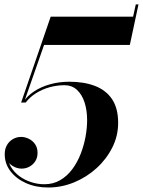

<svg xmlns="http://www.w3.org/2000/svg" viewBox="-20 -824 636 854"><path d="M74 -368 205.5 -750H572L584 -804.5H596L557.5 -624H176L86.5 -368ZM194.5 10Q139.5 10 95.8 -9.5Q52 -29 26.5 -62.5Q1 -96 1 -138Q1 -161.5 11 -178.8Q21 -196 37.8 -205.5Q54.5 -215 74 -215Q91 -215 108 -206.8Q125 -198.5 136 -182.8Q147 -167 147 -144Q147 -122.5 137 -107Q127 -91.5 111 -82.8Q95 -74 76.5 -74Q57.5 -74 40.8 -83.2Q24 -92.5 13 -107Q2 -121.5 2 -138H13.5Q13.5 -107.5 28 -82.8Q42.5 -58 66.2 -40.5Q90 -23 118.8 -13.8Q147.5 -4.5 177 -4.5Q217 -4.5 248 -22.8Q279 -41 301.8 -71.8Q324.5 -102.5 339 -140Q353.5 -177.5 360.5 -216.2Q367.5 -255 367.5 -289.5Q367.5 -333.5 356 -368.8Q344.5 -404 322 -424.5Q299.5 -445 266.5 -445Q233 -445 200 -435.8Q167 -426.5 139.8 -409.2Q112.5 -392 94.5 -368H82Q100 -396.5 131.2 -417.2Q162.5 -438 202.8 -449.2Q243 -460.5 288.5 -460.5Q353.5 -460.5 402.5 -441.8Q451.5 -423 478.5 -382.8Q505.5 -342.5 505.5 -277.5Q505.5 -219.5 479.5 -167.8Q453.5 -116 409.5 -76Q365.5 -36 309.8 -13Q254 10 194.5 10Z"/></svg>

Font: Bodoni Moda 18pt SemiBold
Style: Italic
Weight: 600
Italic angle: -13°
Designer: Owen Earl
Foundry: indestructible type
Version: Version 2.005